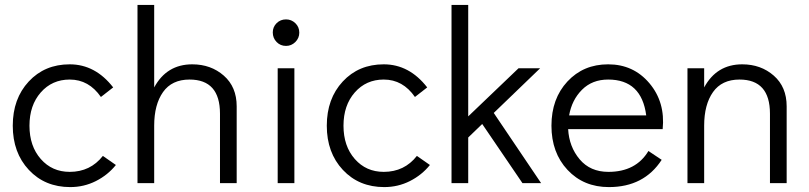

<svg xmlns="http://www.w3.org/2000/svg" viewBox="-20 -746 3294 782"><path d="M266 16Q163 16 97.5 -54Q32 -124 32 -234Q32 -344 97 -414Q162 -484 264 -484Q368 -484 441 -390L391 -351Q342 -422 264 -422Q192 -422 146 -369.5Q100 -317 100 -234Q100 -151 146 -98.5Q192 -46 264 -46Q348 -46 399 -111L452 -74Q419 -33 370.5 -8.5Q322 16 266 16Z M763 -484Q839 -484 891.5 -438Q944 -392 944 -313V0H876V-283Q876 -422 752 -422Q680 -422 644 -371Q608 -320 608 -234V0H540V-726H608V-390Q659 -484 763 -484Z M1145 -559Q1122 -559 1106.5 -575Q1091 -591 1091 -614Q1091 -636 1106.5 -651.5Q1122 -667 1145 -667Q1167 -667 1183 -651.5Q1199 -636 1199 -613Q1199 -591 1183 -575Q1167 -559 1145 -559ZM1111 0V-468H1179V0Z M1545 16Q1442 16 1376.5 -54Q1311 -124 1311 -234Q1311 -344 1376 -414Q1441 -484 1543 -484Q1647 -484 1720 -390L1670 -351Q1621 -422 1543 -422Q1471 -422 1425 -369.5Q1379 -317 1379 -234Q1379 -151 1425 -98.5Q1471 -46 1543 -46Q1627 -46 1678 -111L1731 -74Q1698 -33 1649.5 -8.5Q1601 16 1545 16Z M2108 0 1944 -241 1887 -186V0H1819V-726H1887V-272L2092 -468H2180L1991 -286L2184 0Z M2457 -484Q2560 -484 2625 -407Q2690 -330 2679 -220H2294Q2298 -148 2341 -97Q2384 -46 2458 -46Q2570 -46 2621 -131L2675 -95Q2603 16 2460 16Q2357 16 2291.5 -54Q2226 -124 2226 -234Q2226 -344 2291 -414Q2356 -484 2457 -484ZM2298 -276H2612Q2593 -422 2457 -422Q2392 -422 2350.5 -380.5Q2309 -339 2298 -276Z M3003 -484Q3079 -484 3131.5 -438Q3184 -392 3184 -313V0H3116V-283Q3116 -422 2992 -422Q2920 -422 2884 -371Q2848 -320 2848 -234V0H2780V-468H2848V-390Q2899 -484 3003 -484Z"/></svg>

Font: Didact Gothic
Style: Regular
Weight: 400
Designer: Daniel Johnson
Foundry: Daniel Johnson
Version: Version 2.101;PS 002.101;hotconv 1.0.88;makeotf.lib2.5.64775